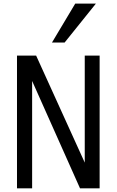

<svg xmlns="http://www.w3.org/2000/svg" viewBox="-20 -1033 640 1053"><path d="M73.2 0ZM526.4 0H418.9L156.2 -588.9V0H73.2V-728H178.2L444.8 -141.1V-728H526.4ZM265.1 -799.8 392.6 -1013.2H505.9L334.5 -799.8Z"/></svg>

Font: Oxygen Mono
Style: Regular
Weight: 400
Designer: Vernon Adams
Foundry: Vernon Adams
Version: Version 0.201; ttfautohint (v0.8) -r 50 -G 200 -x